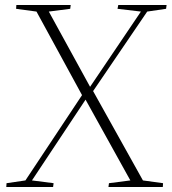

<svg xmlns="http://www.w3.org/2000/svg" viewBox="-20 -743 682 763"><path d="M5 0 6 -15 81 -26 306 -365 125 -697 44 -708 45 -723H261L259 -708L174 -697L338 -398L540 -697L447 -708L450 -723H642L640 -708L565 -697L350 -381L548 -26L628 -15L627 0H411L413 -15L498 -26L320 -347L107 -26L193 -15L191 0Z"/></svg>

Font: Literata 60pt ExtraLight
Style: Italic
Weight: 250
Italic angle: -2°
Designer: Latin by Veronika Burian and Jose Scaglione. Greek by Irene Vlachou. Cyrillic by Vera Evstafieva
Foundry: TypeTogether
Version: Version 3.103;gftools[0.9.29]